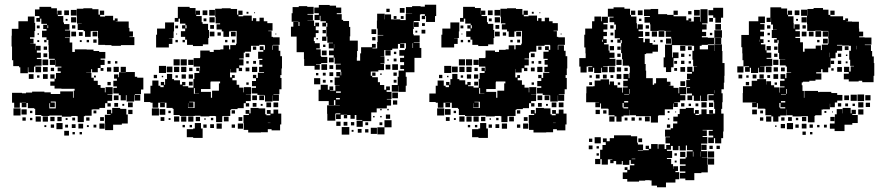

<svg xmlns="http://www.w3.org/2000/svg" viewBox="-20 -555 3749 813"><path d="M401 -92H372V-91H368V-65H340V-63H335V-38H309V-63H304V-64H282V-61H242V-66H189V-64H155V-68H129V-94H125V-97H98V-119H92V-101H72V-120H64V-99H40V-120H31V-162H73V-160H90V-163H116V-167H168V-164H195V-157H235V-168H289V-141H292V-171H296V-179H240V-180H211V-192H193V-210H211V-222H217V-246H237V-253H224V-269H240V-273H214V-301H213V-280H191V-302H212V-306H187V-335H186V-364H185V-386H177V-397H158V-425H177V-432H163V-450H179V-454H155V-476H150V-463H134V-479H147V-487H128V-515H147V-526H197V-520H221V-494H223V-510H241V-492H225V-487H248V-460H251V-453H274V-429H255V-426H277V-396H255V-394H275V-375H286V-335H297V-346H347V-345H376V-339H400V-335H426V-307H406V-302H423V-280H406V-267H394V-249H370V-262H366V-247H345V-246H367V-226H377V-213H394V-195H406V-183H424V-164H427V-186H457V-156H435V-154H455V-128H435V-118H425V-98H401ZM326 -455H306V-484H305V-518H333V-520H371V-516H397V-493H403V-510H421V-492H404V-485H425V-488H459V-469H466V-477H478V-465H470V-464H525V-437H528V-422H543V-400H528V-398H549V-364H492V-361H452V-364H425V-365H396V-394H395V-424H370V-423H364V-399H340V-423H334V-428H309V-454H326ZM280 -513H304V-489H280ZM252 -511H272V-491H252ZM31 -358H29V-404H30V-433H58V-465H98V-485H126V-458H129V-424H126V-397H107V-391H122V-371H108V-370H131V-345H132V-361H152V-341H136V-332H153V-310H136V-305H156V-277H130V-273H124V-249H100V-270H98V-245H66V-270H61V-275H36V-300H31ZM281 -482H303V-460H281ZM266 -475V-467H258V-475ZM181 -436H184V-448H181ZM285 -434V-448H299V-434ZM136 -447H148V-435H136ZM302 -401H282V-421H302ZM372 -421H392V-401H372ZM314 -419H330V-403H314ZM139 -408V-414H145V-408ZM389 -388V-374H375V-388ZM177 -376H167V-386H177ZM357 -386V-376H347V-386ZM146 -377H138V-385H146ZM326 -385V-377H318V-385ZM165 -344V-358H179V-344ZM180 -313H164V-329H180ZM184 -279H160V-303H184ZM436 -285V-297H448V-285ZM467 -286V-296H477V-286ZM154 -273V-249H130V-273ZM483 -250H461V-272H483ZM491 -250V-272H513V-250ZM162 -271H182V-251H162ZM433 -270H451V-252H433ZM195 -254V-268H209V-254ZM418 -267V-255H406V-267ZM561 -226H587V-176H577V-156H551V-153H574V-129H550V-152H548V-125H516V-152H513V-130H491V-152H483V-159H460V-183H475V-189H460V-213H475V-222H463V-240H481V-228H484V-249H513V-250H551V-230H561ZM122 -241V-221H102V-241ZM182 -221H162V-241H182ZM193 -222V-240H211V-222ZM147 -236V-226H137V-236ZM386 -235V-227H378V-235ZM449 -208V-194H435V-208ZM462 -151H482V-131H462ZM216 -96V-125H195V-121H212V-101H192V-118H189V-96ZM90 -121V-122H73V-121ZM542 -101H522V-121H542ZM480 -119V-103H464V-119ZM449 -118V-104H435V-118ZM498 -107V-115H506V-107ZM489 -94H515V-70H521V-32H496V-27H459V-4H425V-33H424V-69H448V-72H433V-90H451V-75H455V-98H489ZM67 -66H37V-96H67ZM93 -70H71V-92H93ZM541 -72H523V-90H541ZM388 -75H376V-87H388ZM117 -76H107V-86H117ZM153 -40H131V-62H153ZM183 -40H161V-62H183ZM211 -42H193V-60H211ZM223 -42V-60H241V-42ZM420 -59V-43H404V-59ZM89 -44H75V-58H89ZM359 -44H345V-58H359ZM286 -45V-57H298V-45ZM117 -46H107V-56H117ZM258 -47V-55H266V-47ZM245 -8H219V-34H245ZM423 -10H401V-32H423ZM332 -11H312V-31H332ZM300 -13H284V-29H300ZM209 -14H195V-28H209ZM268 -15H256V-27H268ZM388 -15H376V-27H388ZM176 -17H168V-25H176ZM356 -17H348V-25H356ZM272 19H252V-1H272ZM297 14H287V4H297ZM327 14H317V4H327Z M742 -476H736V-463H720V-479H733V-526H783V-521H808V-494H809V-510H827V-492H811V-487H834V-461H838V-454H861V-428H865V-394H862V-367H839V-360H797V-365H772V-387H764V-399H746V-423H764V-434H751V-448H765V-435H770V-448H765V-455H742ZM1167 -317H1174V-265H1172V-237H1167V-225H1172V-177H1163V-156H1138V-154H1161V-128H1135V-151H1134V-125H1102V-151H1098V-153H1070V-159H1046V-183H1064V-190H1047V-212H1064V-224H1051V-238H1065V-225H1072V-247H1098V-250H1077V-272H1091V-281H1078V-301H1091V-306H1073V-336H1095V-343H1080V-359H1096V-344H1102V-363H1100V-365H1078V-361H1043V-336H1017V-332H1012V-307H993V-304H1011V-278H993V-268H1005V-254H991V-266H981V-248H955V-263H954V-227H962V-237H974V-225H964V-215H982V-196H993V-184H1011V-164H1013V-186H1043V-156H1021V-155H1042V-127H1021V-118H1012V-97H986V-93H959V-90H955V-64H926V-63H921V-38H895V-63H890V-64H867V-62H829V-65H805V-64H741V-68H715V-94H711V-98H685V-120H678V-101H658V-120H650V-99H626V-120H617V-123H590V-159H617V-192H625V-214H651V-192H659V-186H673V-194H661V-208H675V-196H679V-220H687V-242H709V-220H717V-215H742V-197H751V-208H765V-194H754V-190H777V-184H799V-220H803V-246H824V-254H811V-268H825V-255H827V-273H800V-309H827V-312H828V-341H868V-335H885V-344H913V-346H926V-363H950V-346H955V-364H979V-370H982V-424H957V-422H950V-399H926V-422H919V-430H897V-452H912V-456H893V-484H891V-518H919V-520H957V-517H984V-493H989V-510H1007V-492H990V-486H1010V-489H1046V-467H1051V-478H1065V-465H1079V-480H1097V-465H1112V-457H1134V-425H1116V-423H1130V-399H1136V-397H1164V-365H1136V-363H1134V-344H1136V-363H1160V-340H1167ZM866 -513H890V-489H866ZM838 -511H858V-491H838ZM1024 -505H1032V-497H1024ZM1056 -503H1060V-499H1056ZM867 -482H889V-460H867ZM854 -477V-465H842V-477ZM710 -369H695V-354H641V-408H645V-434H679V-460H717V-422H715V-394H695V-393H710ZM870 -433V-449H886V-433ZM722 -447H734V-435H722ZM888 -401H868V-421H888ZM958 -421H978V-401H958ZM901 -418H915V-404H901ZM726 -409V-413H730V-409ZM1146 -413H1150V-409H1146ZM974 -387V-375H962V-387ZM733 -376H723V-386H733ZM753 -376V-386H763V-376ZM933 -376V-386H943V-376ZM1051 -358H1065V-344H1051ZM1020 -329H1036V-313H1020ZM715 -304H741V-278H715ZM745 -304H771V-278H745ZM777 -302H799V-280H777ZM1064 -297V-285H1052V-297ZM1023 -286V-296H1033V-286ZM653 -276H683V-246H653ZM710 -249H686V-273H710ZM717 -272H739V-250H717ZM747 -272H769V-250H747ZM1069 -250H1047V-272H1069ZM1020 -269H1036V-253H1020ZM781 -254V-268H795V-254ZM767 -240V-222H749V-240ZM779 -240H797V-222H779ZM631 -238H645V-224H631ZM733 -236V-226H723V-236ZM671 -234V-228H665V-234ZM907 -171V-202H912V-210H872V-207H871V-178H831V-166H873V-141H878V-171ZM796 -209V-193H780V-209ZM1033 -206V-196H1023V-206ZM805 -182H801V-158H805V-157H823V-158H805ZM1048 -151H1068V-131H1048ZM1098 -131H1078V-151H1098ZM776 -118V-98H804V-124H781V-122H799V-100H777V-118ZM677 -121V-122H659V-121ZM1108 -121H1128V-101H1108ZM1138 -121H1158V-101H1138ZM1066 -119V-103H1050V-119ZM1035 -118V-104H1021V-118ZM1084 -107V-115H1092V-107ZM1138 -91H1158V-74H1171V-28H1166V-3H1130V-8H1114V5H1085V6H1031V-5H1012V-34H1011V-68H1034V-73H1020V-89H1036V-75H1041V-98H1075V-96H1103V-71H1108V-67H1125V-73H1110V-89H1126V-74H1138ZM653 -66H623V-96H653ZM680 -69H656V-93H680ZM975 -74H961V-88H975ZM703 -76H693V-86H703ZM739 -40H717V-62H739ZM769 -40H747V-62H769ZM777 -62H799V-40H777ZM948 -41H928V-61H948ZM809 -42V-60H827V-42ZM676 -43H660V-59H676ZM990 -43V-59H1006V-43ZM873 -46V-56H883V-46ZM702 -47H694V-55H702ZM845 -48V-54H851V-48ZM1125 -35H1114V-34H1125ZM805 -34H831V-11H838V29H798V26H771V-8H798V-11H805ZM919 -10H897V-32H919ZM1009 -10H987V-32H1009ZM886 -13H870V-29H886ZM855 -14H841V-28H855ZM975 -14H961V-28H975ZM763 -16H753V-26H763ZM793 -26V-16H783V-26Z M1779 -535H1827V-487H1822V-462H1784V-487H1780V-474H1766V-488H1779V-495H1761V-493H1758V-466H1732V-432H1729V-410H1732V-405H1757V-377H1732V-375H1757V-352H1764V-310H1735V-249H1698V-230H1702V-192H1698V-166H1668V-192H1667V-167H1639V-195H1664V-230H1668V-256H1691V-263H1675V-279H1691V-292H1674V-310H1691V-319H1671V-343H1695V-349H1699V-372H1675V-370H1692V-352H1674V-369H1665V-349H1641V-343H1607V-317H1591V-316H1608V-286H1591V-284H1606V-258H1582V-252H1550V-234H1556V-228H1580V-207H1589V-195H1607V-175H1615V-189H1631V-173H1617V-166H1638V-136H1618V-134H1636V-108H1618V-96H1575V-79H1552V-42H1516V-18H1490V-44H1514V-47H1489V-68H1482V-52H1464V-68H1450V-69H1423V-51H1403V-71H1421V-75H1401V-73H1400V-44H1366V-73H1365V-109H1400V-131H1394V-110H1372V-127H1329V-175H1338V-196H1368V-175H1375V-189H1391V-173H1377V-171H1400V-194H1418V-195H1397V-227H1418V-232H1404V-250H1422V-236H1425V-251H1423V-260H1402V-282H1423V-285H1397V-311H1393V-321H1373V-341H1393V-350H1372V-372H1390V-374H1366V-400H1362V-442H1366V-458H1361V-443H1345V-459H1360V-465H1337V-488H1334V-470H1312V-492H1330V-499H1311V-523H1330V-534H1376V-531H1403V-523H1425V-499H1406V-495H1427V-471H1433V-466H1458V-441H1463V-401H1461V-383H1495V-339H1492V-312H1491V-298H1505V-329H1509V-355H1555V-369H1571V-353H1557V-350H1577V-377H1579V-405H1603V-407H1579V-434H1576V-468H1577V-497H1609V-473H1610V-494H1636V-473H1675V-470H1698V-496H1725V-497H1699V-525H1725V-529H1761V-527H1779ZM1312 -260V-276H1268V-305H1267V-334H1236V-400H1212V-442H1222V-462H1244V-445H1248V-462H1244V-463H1215V-499H1219V-525H1245V-529H1281V-526H1308V-496H1282V-493H1305V-469H1282V-468H1310V-445H1315V-459H1331V-443H1317V-427H1329V-415H1317V-397H1309V-381H1313V-372H1334V-350H1319V-346H1338V-318H1340V-314H1366V-288H1340V-284H1318V-282H1334V-260ZM1673 -521H1693V-501H1673ZM1616 -518H1630V-504H1616ZM1647 -487H1659V-475H1647ZM1689 -487V-475H1677V-487ZM1733 -461H1753V-441H1733ZM1767 -445V-457H1779V-445ZM1553 -431H1573V-411H1553ZM1781 -413H1765V-429H1781ZM1346 -414V-428H1360V-414ZM1747 -425V-417H1739V-425ZM1362 -382H1344V-400H1362ZM1570 -398V-384H1556V-398ZM1326 -394V-388H1320V-394ZM1727 -372V-352H1729V-372ZM1394 -351H1395V-368H1394ZM1348 -356V-366H1358V-356ZM1612 -342H1634V-320H1612ZM1363 -321H1343V-341H1363ZM1648 -326V-336H1658V-326ZM1393 -291H1373V-311H1393ZM1659 -295H1647V-307H1659ZM1620 -298V-304H1626V-298ZM1341 -283H1365V-259H1341ZM1665 -259H1641V-283H1665ZM1633 -261H1613V-281H1633ZM1375 -279H1391V-263H1375ZM1391 -233H1375V-249H1391ZM1556 -248H1570V-234H1556ZM1646 -248H1660V-234H1646ZM1347 -247H1359V-235H1347ZM1328 -246V-236H1318V-246ZM1596 -244V-238H1590V-244ZM1310 -224H1336V-198H1310ZM1359 -205H1347V-217H1359ZM1659 -217V-205H1647V-217ZM1388 -216V-206H1378V-216ZM1403 -162H1423V-168H1403ZM1665 -139H1641V-163H1665ZM1419 -140H1403V-134H1419ZM1662 -112H1644V-130H1662ZM1419 -108H1401V-107H1419ZM1590 -94H1596V-88H1590ZM1620 -88V-94H1626V-88ZM1632 -52H1614V-70H1632ZM1450 -54H1436V-68H1450ZM1560 -58V-64H1566V-58ZM1596 -58H1590V-64H1596ZM1638 -16H1608V-46H1638ZM1422 -22H1404V-40H1422ZM1435 -23V-39H1451V-23ZM1480 -24H1466V-38H1480ZM1527 -25V-37H1539V-25ZM1599 -25H1587V-37H1599ZM1459 15H1427V-17H1459ZM1608 14H1578V-16H1608ZM1576 12H1550V-14H1576ZM1511 7H1495V-9H1511ZM1540 6H1526V-8H1540ZM1477 3H1469V-5H1477Z M1950 -476H1944V-463H1928V-479H1941V-526H1991V-521H2016V-494H2017V-510H2035V-492H2019V-487H2042V-461H2046V-454H2069V-428H2073V-394H2070V-367H2047V-360H2005V-365H1980V-387H1972V-399H1954V-423H1972V-434H1959V-448H1973V-435H1978V-448H1973V-455H1950ZM2375 -317H2382V-265H2380V-237H2375V-225H2380V-177H2371V-156H2346V-154H2369V-128H2343V-151H2342V-125H2310V-151H2306V-153H2278V-159H2254V-183H2272V-190H2255V-212H2272V-224H2259V-238H2273V-225H2280V-247H2306V-250H2285V-272H2299V-281H2286V-301H2299V-306H2281V-336H2303V-343H2288V-359H2304V-344H2310V-363H2308V-365H2286V-361H2251V-336H2225V-332H2220V-307H2201V-304H2219V-278H2201V-268H2213V-254H2199V-266H2189V-248H2163V-263H2162V-227H2170V-237H2182V-225H2172V-215H2190V-196H2201V-184H2219V-164H2221V-186H2251V-156H2229V-155H2250V-127H2229V-118H2220V-97H2194V-93H2167V-90H2163V-64H2134V-63H2129V-38H2103V-63H2098V-64H2075V-62H2037V-65H2013V-64H1949V-68H1923V-94H1919V-98H1893V-120H1886V-101H1866V-120H1858V-99H1834V-120H1825V-123H1798V-159H1825V-192H1833V-214H1859V-192H1867V-186H1881V-194H1869V-208H1883V-196H1887V-220H1895V-242H1917V-220H1925V-215H1950V-197H1959V-208H1973V-194H1962V-190H1985V-184H2007V-220H2011V-246H2032V-254H2019V-268H2033V-255H2035V-273H2008V-309H2035V-312H2036V-341H2076V-335H2093V-344H2121V-346H2134V-363H2158V-346H2163V-364H2187V-370H2190V-424H2165V-422H2158V-399H2134V-422H2127V-430H2105V-452H2120V-456H2101V-484H2099V-518H2127V-520H2165V-517H2192V-493H2197V-510H2215V-492H2198V-486H2218V-489H2254V-467H2259V-478H2273V-465H2287V-480H2305V-465H2320V-457H2342V-425H2324V-423H2338V-399H2344V-397H2372V-365H2344V-363H2342V-344H2344V-363H2368V-340H2375ZM2074 -513H2098V-489H2074ZM2046 -511H2066V-491H2046ZM2232 -505H2240V-497H2232ZM2264 -503H2268V-499H2264ZM2075 -482H2097V-460H2075ZM2062 -477V-465H2050V-477ZM1918 -369H1903V-354H1849V-408H1853V-434H1887V-460H1925V-422H1923V-394H1903V-393H1918ZM2078 -433V-449H2094V-433ZM1930 -447H1942V-435H1930ZM2096 -401H2076V-421H2096ZM2166 -421H2186V-401H2166ZM2109 -418H2123V-404H2109ZM1934 -409V-413H1938V-409ZM2354 -413H2358V-409H2354ZM2182 -387V-375H2170V-387ZM1941 -376H1931V-386H1941ZM1961 -376V-386H1971V-376ZM2141 -376V-386H2151V-376ZM2259 -358H2273V-344H2259ZM2228 -329H2244V-313H2228ZM1923 -304H1949V-278H1923ZM1953 -304H1979V-278H1953ZM1985 -302H2007V-280H1985ZM2272 -297V-285H2260V-297ZM2231 -286V-296H2241V-286ZM1861 -276H1891V-246H1861ZM1918 -249H1894V-273H1918ZM1925 -272H1947V-250H1925ZM1955 -272H1977V-250H1955ZM2277 -250H2255V-272H2277ZM2228 -269H2244V-253H2228ZM1989 -254V-268H2003V-254ZM1975 -240V-222H1957V-240ZM1987 -240H2005V-222H1987ZM1839 -238H1853V-224H1839ZM1941 -236V-226H1931V-236ZM1879 -234V-228H1873V-234ZM2115 -171V-202H2120V-210H2080V-207H2079V-178H2039V-166H2081V-141H2086V-171ZM2004 -209V-193H1988V-209ZM2241 -206V-196H2231V-206ZM2013 -182H2009V-158H2013V-157H2031V-158H2013ZM2256 -151H2276V-131H2256ZM2306 -131H2286V-151H2306ZM1984 -118V-98H2012V-124H1989V-122H2007V-100H1985V-118ZM1885 -121V-122H1867V-121ZM2316 -121H2336V-101H2316ZM2346 -121H2366V-101H2346ZM2274 -119V-103H2258V-119ZM2243 -118V-104H2229V-118ZM2292 -107V-115H2300V-107ZM2346 -91H2366V-74H2379V-28H2374V-3H2338V-8H2322V5H2293V6H2239V-5H2220V-34H2219V-68H2242V-73H2228V-89H2244V-75H2249V-98H2283V-96H2311V-71H2316V-67H2333V-73H2318V-89H2334V-74H2346ZM1861 -66H1831V-96H1861ZM1888 -69H1864V-93H1888ZM2183 -74H2169V-88H2183ZM1911 -76H1901V-86H1911ZM1947 -40H1925V-62H1947ZM1977 -40H1955V-62H1977ZM1985 -62H2007V-40H1985ZM2156 -41H2136V-61H2156ZM2017 -42V-60H2035V-42ZM1884 -43H1868V-59H1884ZM2198 -43V-59H2214V-43ZM2081 -46V-56H2091V-46ZM1910 -47H1902V-55H1910ZM2053 -48V-54H2059V-48ZM2333 -35H2322V-34H2333ZM2013 -34H2039V-11H2046V29H2006V26H1979V-8H2006V-11H2013ZM2127 -10H2105V-32H2127ZM2217 -10H2195V-32H2217ZM2094 -13H2078V-29H2094ZM2063 -14H2049V-28H2063ZM2183 -14H2169V-28H2183ZM1971 -16H1961V-26H1971ZM2001 -26V-16H1991V-26Z M2853 -160H2856V-186H2886V-156H2860V-152H2882V-130H2860V-122H2835V-120H2850V-102H2832V-117H2830V-92H2795V-67H2768V-64H2766V-36H2736V-63H2673V-67H2647V-90H2646V-66H2620V-62H2612V-40H2590V-62H2582V-67H2557V-94H2554V-95H2525V-117H2521V-101H2501V-121H2517V-122H2462V-160H2463V-189H2492V-190H2498V-214H2523V-219H2559V-197H2562V-210H2580V-194H2594V-184H2614V-163H2617V-185H2638V-189H2619V-213H2638V-220H2620V-242H2642V-224H2645V-247H2647V-273H2643V-277H2617V-304H2614V-330H2610V-372H2613V-385H2608V-374H2594V-388H2605V-393H2583V-429H2588V-451H2581V-461H2561V-481H2578V-484H2554V-518H2578V-524H2624V-518H2648V-492H2652V-485H2675V-457H2677V-434H2680V-452H2702V-430H2684V-423H2703V-399H2684V-394H2704V-376H2711V-391H2731V-373H2743V-366H2766V-336H2743V-329H2716V-326H2710V-284H2714V-256H2716V-224H2744V-196H2750V-202H2758V-224H2804V-209H2819V-193H2812V-192H2832V-183H2853ZM3009 -480H3000V-490H2980V-512H3000V-522H3042V-480H3033V-459H3009ZM3039 -288H3048V-234H3047V-205H3045V-177H3035V-160H3040V-122H3038V-94H3034V-74H3044V2H3042V30H3034V52H3008V30H3003V51H2979V27H3000V19H2981V-1H2998V-5H2955V-3H2973V21H2955V25H2975V53H2949V85H2975V113H2952V114H2976V143H2977V175H2950V178H2920V208H2882V201H2859V177H2882V171H2859V147H2883V141H2859V117H2883V111H2888V86H2913V81H2889V61H2884V82H2858V63H2853V81H2829V63H2821V79H2804V84H2826V114H2804V118H2822V140H2830V160H2831V149H2851V169H2840V174H2856V204H2840V218H2800V238H2762V231H2739V209H2731V208H2712V210H2686V214H2636V203H2617V175H2636V165H2625V153H2637V164H2647V145H2666V139H2651V123H2645V143H2617V127H2613V141H2589V127H2578V136H2564V122H2573V120H2554V142H2528V119H2522V140H2500V118H2521V79H2531V59H2545V47H2533V31H2549V43H2562V30H2580V18H2652V22H2678V49H2681V57H2703V81H2681V83H2703V81H2727V76H2714V62H2728V75H2737V55H2765V75H2768V56H2794V76H2801V59H2817V52H2798V26H2817V24H2796V-6H2820V-12H2830V-32H2848V-41H2831V-61H2850V-72H2858V-94H2884V-98H2918V-75H2923V-89H2939V-73H2925V-68H2941V-71H2950V-92H2972V-72H2998V-73H2983V-89H2999V-74H3008V-94H3004V-122H3002V-130H2980V-152H3002V-156H2977V-155H2975V-127H2947V-150H2944V-128H2918V-150H2911V-131H2891V-151H2910V-159H2889V-183H2902V-186H2886V-216H2902V-219H2889V-243H2910V-250H2890V-272H2912V-252H2918V-274H2932V-275H2915V-302H2912V-340H2919V-361H2911V-362H2882V-364H2826V-312H2829V-333H2853V-309H2832V-270H2822V-250H2800V-270H2790V-312H2796V-366H2824V-392H2822V-399H2799V-423H2822V-424H2794V-425H2768V-424H2734V-452H2732V-459H2709V-483H2732V-487H2707V-515H2735V-517H2767V-495H2805V-492H2832V-486H2886V-469H2895V-477H2907V-465H2899V-464H2918V-484H2944V-463H2946V-516H2976V-456H2953V-452H2972V-430H2953V-420H2970V-402H2952V-397H2977V-395H3005V-367H2977V-365H2951V-361H2943V-346H2978V-364H3004V-339H3005V-367H3037V-339H3039ZM2919 -513H2943V-489H2919ZM2681 -511H2701V-491H2681ZM2652 -510H2670V-492H2652ZM2832 -510H2850V-492H2832ZM2894 -508H2908V-494H2894ZM2525 -465H2528V-484H2554V-458H2535V-452H2552V-430H2535V-420H2550V-402H2535V-389H2549V-373H2538V-367H2557V-341H2561V-332H2582V-310H2561V-306H2586V-276H2557V-275H2534V-273H2553V-249H2529V-268H2526V-246H2496V-268H2491V-251H2471V-271H2488V-274H2469V-273H2464V-248H2438V-273H2433V-309H2460V-329H2459V-354H2454V-408H2458V-434H2487V-465H2497V-485H2525ZM2983 -479H2999V-463H2983ZM2696 -476V-466H2686V-476ZM3033 -429H3009V-453H3033ZM2564 -448H2578V-434H2564ZM2714 -434V-448H2728V-434ZM3005 -427H3037V-395H3005ZM2769 -423H2793V-399H2769ZM2740 -422H2762V-400H2740ZM2730 -402H2712V-420H2730ZM2565 -417H2577V-405H2565ZM2996 -416V-406H2986V-416ZM3034 -394V-368H3008V-394ZM2822 -370H2800V-392H2822ZM2533 -387H2530V-378H2533ZM2576 -386V-376H2566V-386ZM2786 -386V-376H2776V-386ZM2754 -384V-378H2748V-384ZM2882 -340H2860V-362H2882ZM2580 -342H2562V-360H2580ZM2893 -359H2909V-343H2893ZM2594 -358H2608V-344H2594ZM2608 -314H2594V-328H2608ZM2864 -328H2878V-314H2864ZM2897 -317V-325H2905V-317ZM2612 -280H2590V-302H2612ZM2878 -284H2864V-298H2878ZM2835 -297H2847V-285H2835ZM2906 -286H2896V-296H2906ZM2559 -273H2583V-249H2559ZM2881 -251H2861V-271H2881ZM2592 -252V-270H2610V-252ZM2624 -254V-268H2638V-254ZM2847 -255H2835V-267H2847ZM2591 -241H2611V-221H2591ZM2503 -223V-239H2519V-223ZM2533 -223V-239H2549V-223ZM2577 -237V-225H2565V-237ZM2476 -226V-236H2486V-226ZM2881 -191H2861V-211H2881ZM2487 -195H2475V-207H2487ZM2606 -206V-196H2596V-206ZM2645 -158H2647V-178H2645ZM3006 -173V-160H3007V-173ZM2623 -155H2644V-157H2623ZM2640 -127H2623V-121H2640ZM2950 -122H2972V-100H2950ZM2982 -120H3000V-102H2982ZM2616 -119V-100H2620V-96H2640V-101H2621V-119ZM2864 -104V-118H2878V-104ZM2925 -105V-117H2937V-105ZM2896 -106V-116H2906V-106ZM2502 -72V-90H2520V-72ZM2534 -74V-88H2548V-74ZM2807 -85H2815V-77H2807ZM2839 -79V-83H2843V-79ZM2582 -40H2560V-62H2582ZM2711 -61H2731V-41H2711ZM2654 -44V-58H2668V-44ZM2625 -45V-57H2637V-45ZM2685 -45V-57H2697V-45ZM2814 -54V-48H2808V-54ZM2818 -14H2804V-28H2818ZM2524 52H2498V26H2524ZM2699 47H2683V31H2699ZM2474 46V32H2488V46ZM2972 58V80H2950V58ZM2489 77H2473V61H2489ZM2984 76V62H2998V76ZM3028 76H3014V62H3028ZM2506 64H2516V74H2506ZM3004 112H2978V86H3004ZM2914 87V108H2916V87ZM2947 87H2946V108H2947ZM2860 110V88H2882V110ZM2516 104H2506V94H2516ZM2836 94H2846V104H2836ZM3004 142H2978V116H3004ZM2670 119V117H2655V119ZM2845 125V133H2837V125Z M3680 -288H3682V-234H3679V-207H3631V-213H3616V-210H3574V-219H3553V-243H3574V-250H3554V-272H3576V-252H3582V-274H3596V-276H3580V-302H3576V-340H3583V-361H3575V-362H3546V-365H3524V-362H3546V-340H3524V-332H3518V-308H3497V-269H3487V-249H3463V-262H3457V-249H3436V-244H3458V-218H3433V-213H3407V-209H3380V-206H3375V-194H3378V-170H3384V-141H3386V-170H3444V-165H3450V-166H3500V-161H3525V-153H3547V-129H3525V-121H3515V-101H3495V-116H3494V-92H3465V-91H3459V-67H3432V-64H3429V-37H3401V-63H3374V-62H3336V-67H3311V-91H3310V-66H3284V-62H3276V-40H3254V-62H3246V-67H3221V-94H3218V-95H3189V-118H3185V-101H3165V-121H3182V-122H3165V-121H3125V-161H3126V-190H3163V-213H3186V-220H3224V-197H3225V-211H3245V-194H3258V-185H3279V-163H3281V-185H3302V-189H3283V-213H3302V-221H3285V-241H3305V-224H3310V-246H3330V-248H3312V-273H3307V-278H3282V-304H3305V-305H3279V-331H3275V-371H3277V-385H3272V-374H3258V-388H3269V-394H3248V-428H3269V-429H3253V-451H3245V-478H3244V-462H3226V-480H3242V-524H3288V-519H3313V-493H3316V-510H3334V-492H3317V-486H3340V-457H3341V-434H3344V-452H3366V-430H3348V-423H3367V-399H3348V-394H3368V-376H3380V-336H3387V-349H3434V-362H3456V-343H3460V-366H3486V-370H3488V-393H3487V-424H3458V-425H3432V-424H3398V-453H3397V-488H3372V-514H3398V-489H3399V-517H3425V-521H3465V-514H3488V-492H3496V-486H3550V-470H3559V-477H3571V-465H3564V-464H3588V-463H3617V-434H3618V-421H3635V-401H3618V-397H3641V-396H3670V-366H3642V-364H3668V-339H3673V-316H3680ZM3345 -511H3365V-491H3345ZM3496 -510H3514V-492H3496ZM3135 -271H3152V-274H3128V-300H3124V-329H3123V-355H3119V-407H3151V-465H3191V-485H3219V-457H3199V-453H3217V-429H3199V-421H3215V-401H3199V-389H3213V-373H3202V-367H3221V-342H3226V-332H3246V-310H3226V-306H3250V-276H3222V-274H3198V-273H3217V-249H3193V-268H3190V-246H3160V-268H3155V-251H3135ZM3374 -482H3396V-460H3374ZM3359 -475V-467H3351V-475ZM3228 -448H3242V-434H3228ZM3378 -434V-448H3392V-434ZM3433 -423H3457V-399H3433ZM3464 -422H3486V-400H3464ZM3395 -401H3375V-421H3395ZM3405 -401V-421H3425V-401ZM3230 -416H3240V-406H3230ZM3485 -391V-371H3465V-391ZM3197 -387H3196V-378H3197ZM3450 -386V-376H3440V-386ZM3239 -385V-377H3231V-385ZM3608 -346V-361H3607V-346ZM3226 -360H3244V-342H3226ZM3557 -359H3573V-343H3557ZM3258 -358H3272V-344H3258ZM3491 -313H3492V-332H3491ZM3272 -314H3258V-328H3272ZM3528 -328H3542V-314H3528ZM3562 -318V-324H3568V-318ZM3276 -280H3254V-302H3276ZM3498 -298H3512V-284H3498ZM3542 -284H3528V-298H3542ZM3569 -287H3561V-295H3569ZM3102 -274H3128V-248H3102ZM3223 -273H3247V-249H3223ZM3545 -251H3525V-271H3545ZM3256 -252V-270H3274V-252ZM3287 -253V-269H3303V-253ZM3510 -266V-256H3500V-266ZM3255 -241H3275V-221H3255ZM3214 -240V-222H3196V-240ZM3123 -223H3107V-239H3123ZM3183 -239V-223H3167V-239ZM3241 -237V-225H3229V-237ZM3140 -226V-236H3150V-226ZM3152 -194H3138V-208H3152ZM3270 -206V-196H3260V-206ZM3309 -158H3312V-178H3309ZM3287 -155H3308V-157H3287ZM3639 -127H3611V-155H3639ZM3582 -154H3608V-128H3582ZM3666 -130H3644V-152H3666ZM3555 -151H3575V-131H3555ZM3305 -127H3287V-121H3305ZM3636 -100H3614V-122H3636ZM3664 -102H3646V-120H3664ZM3280 -119V-100H3284V-96H3305V-101H3285V-119ZM3528 -104V-118H3542V-104ZM3571 -117V-105H3559V-117ZM3600 -116V-106H3590V-116ZM3604 -72H3589V-68H3612V-34H3589V-27H3556V0H3514V-10H3494V-32H3514V-42H3515V-71H3523V-93H3547V-75H3548V-98H3582V-75H3586V-90H3604ZM3636 -70H3614V-92H3636ZM3185 -71H3165V-91H3185ZM3199 -75V-87H3211V-75ZM3471 -77V-85H3479V-77ZM3503 -79V-83H3507V-79ZM3246 -40H3224V-62H3246ZM3376 -42V-60H3394V-42ZM3496 -42V-60H3514V-42ZM3317 -43V-59H3333V-43ZM3212 -44H3198V-58H3212ZM3288 -44V-58H3302V-44ZM3350 -46V-56H3360V-46ZM3338 -8H3312V-34H3338ZM3395 -11H3375V-31H3395ZM3304 -12H3286V-30H3304ZM3362 -14H3348V-28H3362ZM3422 -14H3408V-28H3422ZM3481 -15H3469V-27H3481ZM3450 -16H3440V-26H3450ZM3268 -18H3262V-24H3268ZM3392 16H3378V2H3392ZM3420 14H3410V4H3420Z"/></svg>

Font: Rubik-Storm
Style: Regular
Weight: 400
Designer: NaN (generative design), Hubert & Fischer (Rubik source font outlines)
Foundry: NaN, Hubert & Fischer
Version: Version 1.000